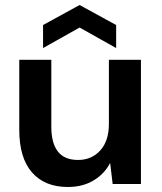

<svg xmlns="http://www.w3.org/2000/svg" viewBox="-20 -735 648 767"><path d="M543 -496V0H430L420 -84Q397 -40 353.5 -14Q310 12 251 12Q159 12 108 -46Q57 -104 57 -216V-496H185V-228Q185 -164 211 -130Q237 -96 292 -96Q346 -96 380.5 -134Q415 -172 415 -240V-496ZM152 -543V-635L298 -715L444 -635V-543L298 -625Z"/></svg>

Font: DeepMind Sans
Style: Bold
Weight: 700
Designer: Jonny Pinhorn / Modifications: Colophon Foundry
Foundry: Colophon Foundry
Version: Version 1.002; ttfautohint (v1.8.2)